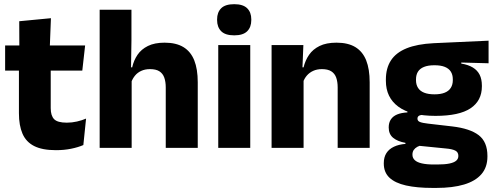

<svg xmlns="http://www.w3.org/2000/svg" viewBox="-20 -707 2365 918"><path d="M247.5 11Q182 11 143.2 -8.8Q104.5 -28.5 87.5 -68Q70.5 -107.5 70.5 -165.5V-440H222.5V-190Q222.5 -154 238.8 -137.2Q255 -120.5 299.5 -120.5Q324 -120.5 348 -126Q372 -131.5 391.5 -140L378.5 -13.5Q353 -2.5 319.8 4.2Q286.5 11 247.5 11ZM373.5 -369.5H4.5V-489.5H387ZM218 -478.5H72.5L72 -605.5L223.5 -620Z M925.5 0H772.5V-289Q772.5 -316 765.5 -335.8Q758.5 -355.5 742.2 -366Q726 -376.5 697 -376.5Q673.5 -376.5 655.5 -368.2Q637.5 -360 625.8 -345.8Q614 -331.5 607.5 -313.5L576.5 -385H612Q619.5 -418.5 637.5 -445Q655.5 -471.5 687.2 -487.2Q719 -503 767 -503Q822 -503 857 -481.8Q892 -460.5 908.8 -418.5Q925.5 -376.5 925.5 -313.5ZM609.5 0H456.5V-660.5H608.5V-513.5L606 -351.5L609.5 -339.5Z M1176.5 0H1023.5V-491.5H1176.5ZM1100 -538Q1057 -538 1037.5 -557.8Q1018 -577.5 1018 -611V-614.5Q1018 -648 1037.5 -667.5Q1057 -687 1100 -687Q1142 -687 1161.8 -667.5Q1181.5 -648 1181.5 -614.5V-611Q1181.5 -577 1161.8 -557.5Q1142 -538 1100 -538Z M1747.5 0H1594.5V-289Q1594.5 -316 1587.5 -335.8Q1580.5 -355.5 1564 -366Q1547.5 -376.5 1519 -376.5Q1495.5 -376.5 1477.5 -368.2Q1459.5 -360 1447.2 -345.8Q1435 -331.5 1429 -313.5L1405.5 -385H1431.5Q1439.5 -418.5 1457.8 -445Q1476 -471.5 1508 -487.2Q1540 -503 1589 -503Q1644 -503 1679 -481.8Q1714 -460.5 1730.8 -418.5Q1747.5 -376.5 1747.5 -313.5ZM1431.5 0H1278.5V-491.5H1430.5L1425.5 -368.5L1431.5 -354Z M2062.5 -153Q1944 -153 1884.5 -197Q1825 -241 1825 -320.5V-327Q1825 -381 1849.2 -418.2Q1873.5 -455.5 1924 -476Q1974.5 -496.5 2053.5 -500.5L2316 -512.5V-404.5L2185.5 -408V-403Q2219 -397.5 2240.8 -384.2Q2262.5 -371 2273.2 -349.8Q2284 -328.5 2284 -297.5V-294Q2284 -225.5 2229.8 -189.2Q2175.5 -153 2062.5 -153ZM2055 79.5H2070Q2106 79.5 2128.2 75Q2150.5 70.5 2161 61.5Q2171.5 52.5 2171.5 39V38Q2171.5 20.5 2156.8 13Q2142 5.5 2112.5 3L1967.5 -11.5L2001 -13.5Q1986 -11 1975.2 -5Q1964.5 1 1958.2 10Q1952 19 1952 32V33Q1952 48 1963 58.5Q1974 69 1996.8 74.2Q2019.5 79.5 2055 79.5ZM2066.5 191.5H2047.5Q1973.5 191.5 1921.2 179.8Q1869 168 1842 142.5Q1815 117 1815 75V73Q1815 44.5 1827.5 25Q1840 5.5 1863.5 -5.5Q1887 -16.5 1918.5 -19V-24Q1880 -31 1859.2 -48.5Q1838.5 -66 1838.5 -97.5V-98Q1838.5 -120.5 1848.8 -136Q1859 -151.5 1879 -159.8Q1899 -168 1928 -169.5V-186L2041 -157.5L2008 -158Q1990.5 -158 1983.2 -153.5Q1976 -149 1976 -140V-139.5Q1976 -128.5 1987.8 -123.8Q1999.5 -119 2026 -116L2142.5 -102.5Q2227.5 -92.5 2269 -60.5Q2310.5 -28.5 2310.5 38.5V41.5Q2310.5 92.5 2281.8 125.8Q2253 159 2198.8 175.2Q2144.5 191.5 2066.5 191.5ZM2057.5 -256Q2087 -256 2106.2 -263.8Q2125.5 -271.5 2135.2 -286.8Q2145 -302 2145 -323.5V-328Q2145 -349.5 2135.5 -364.5Q2126 -379.5 2106.8 -387.2Q2087.5 -395 2057.5 -395H2057Q2026.5 -395 2007 -387Q1987.5 -379 1978.2 -364Q1969 -349 1969 -327.5V-323.5Q1969 -302 1978.8 -286.8Q1988.5 -271.5 2008 -263.8Q2027.5 -256 2057.5 -256Z"/></svg>

Font: Anek Devanagari Medium
Style: Bold
Weight: 700
Version: Version 1.003